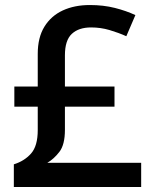

<svg xmlns="http://www.w3.org/2000/svg" viewBox="-20 -743 612 763"><path d="M337 -723Q391 -723 436.5 -711.5Q482 -700 518 -683L482 -599Q451 -613 415.5 -623.5Q380 -634 342 -634Q293 -634 265.5 -608.5Q238 -583 238 -523V-399H435V-319H238V-227Q238 -168 216 -139.5Q194 -111 168 -96H541V0H35V-90Q77 -103 103.5 -133Q130 -163 130 -226V-319H37V-399H130V-529Q130 -594 156.5 -637Q183 -680 229.5 -701.5Q276 -723 337 -723Z"/></svg>

Font: Noto Sans NKo Unjoined Medium
Style: Regular
Weight: 500
Designer: Monotype Design Team
Foundry: Monotype Imaging Inc.
Version: Version 2.004